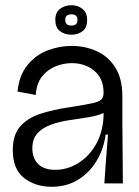

<svg xmlns="http://www.w3.org/2000/svg" viewBox="-20 -703 534 736"><path d="M178 13Q116 13 72.5 -20.5Q29 -54 29 -128Q29 -186 57.5 -218.5Q86 -251 135.5 -267Q185 -283 247 -292Q305 -301 332.5 -307Q360 -313 368.5 -321.5Q377 -330 377 -348Q377 -402 341.5 -431.5Q306 -461 255 -461Q223 -461 192.5 -448.5Q162 -436 141 -409.5Q120 -383 117 -339L47 -352Q54 -416 86 -454.5Q118 -493 163 -510Q208 -527 254 -527Q307 -527 351.5 -506.5Q396 -486 422.5 -443.5Q449 -401 449 -334V-235Q449 -177 450 -117.5Q451 -58 451 0H380Q383 -48 386.5 -92.5Q390 -137 394 -187H385Q377 -130 349.5 -85Q322 -40 278.5 -13.5Q235 13 178 13ZM192 -52Q238 -52 279.5 -77.5Q321 -103 347.5 -149Q374 -195 377 -257V-270Q353 -259 318.5 -253.5Q284 -248 246.5 -242.5Q209 -237 176.5 -225.5Q144 -214 124 -192.5Q104 -171 104 -134Q104 -97 126 -74.5Q148 -52 192 -52ZM254 -570Q227 -570 209.5 -584Q192 -598 192 -627Q192 -655 210 -669Q228 -683 254 -683Q278 -683 296 -669Q314 -655 314 -626Q314 -597 296.5 -583.5Q279 -570 254 -570ZM254 -605Q277 -605 277 -627Q277 -648 254 -648Q230 -648 230 -627Q230 -605 254 -605Z"/></svg>

Font: Bricolage Grotesque 96pt Light
Style: Regular
Weight: 300
Designer: Mathieu Triay
Foundry: Atelier Triay
Version: Version 1.001; ttfautohint (v1.8.4.7-5d5b);gftools[0.9.33.de